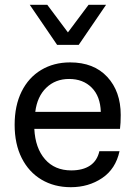

<svg xmlns="http://www.w3.org/2000/svg" viewBox="-20 -770 557 800"><path d="M422 -750 308 -583H218L104 -750H177L263 -635L349 -750ZM480 -233H123Q127 -153 167.5 -106.5Q208 -60 277 -60Q325 -60 355 -80Q385 -100 394 -140H478Q462 -66 405.5 -28Q349 10 275 10Q206 10 153 -21.5Q100 -53 70.5 -111.5Q41 -170 41 -250Q41 -330 70 -388.5Q99 -447 151.5 -478.5Q204 -510 272 -510Q371 -510 427 -449.5Q483 -389 483 -291Q483 -257 480 -233ZM400 -304Q398 -369 362 -405Q326 -441 268 -441Q211 -441 173 -404.5Q135 -368 127 -304Z"/></svg>

Font: CBA Beacon Sans
Style: Regular
Weight: 400
Designer: Wei Huang
Foundry: Wei Huang
Version: Version 1.002